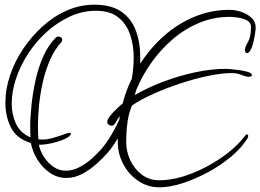

<svg xmlns="http://www.w3.org/2000/svg" viewBox="-20 -744 1112 820"><path d="M661 56Q610 56 569.5 28Q529 0 506 -44Q483 -88 483 -137V-153Q473 -136 462 -120.5Q451 -105 440 -92Q420 -69 391.5 -43.5Q363 -18 330.5 -1Q298 16 264 16Q225 16 193 -6Q161 -28 140 -62Q119 -96 112 -132V-133Q51 -152 27 -199Q3 -246 3 -306Q3 -363 23 -422.5Q43 -482 79 -535.5Q115 -589 162.5 -632Q210 -675 266.5 -699.5Q323 -724 383 -724Q454 -724 497 -695Q540 -666 559.5 -615Q579 -564 579 -499V-472Q621 -538 679.5 -590Q738 -642 809.5 -672Q881 -702 961 -702Q983 -702 1008.5 -694Q1034 -686 1053 -669Q1072 -652 1072 -625Q1072 -619 1069.5 -602Q1067 -585 1062.5 -565Q1058 -545 1050.5 -531Q1043 -517 1034 -517Q1030 -517 1028 -522.5Q1026 -528 1026 -531Q1026 -542 1039 -564.5Q1052 -587 1052 -629Q1052 -648 1034.5 -657Q1017 -666 995.5 -669Q974 -672 961 -672Q892 -672 830 -646Q768 -620 716.5 -575.5Q665 -531 625.5 -475Q586 -419 561 -358L556 -338Q611 -370 677 -395Q743 -420 812.5 -435Q882 -450 945 -450Q950 -450 967.5 -448.5Q985 -447 1005.5 -444Q1026 -441 1041 -436Q1056 -431 1056 -423Q1056 -419 1051.5 -417.5Q1047 -416 1044 -416Q1031 -416 1011.5 -424Q992 -432 970 -432Q928 -432 870 -420Q812 -408 750 -387.5Q688 -367 633.5 -342.5Q579 -318 543 -293L531 -257Q524 -227 521.5 -197Q519 -167 519 -137Q519 -97 536.5 -59.5Q554 -22 586 2Q618 26 661 26Q707 26 759 10.5Q811 -5 861 -31.5Q911 -58 954 -91.5Q997 -125 1025 -162Q1027 -164 1029 -167Q1031 -170 1035 -170Q1040 -170 1040 -164Q1040 -160 1038.5 -156Q1037 -152 1035 -150Q1011 -112 967 -75Q923 -38 868.5 -8.5Q814 21 759.5 38.5Q705 56 661 56ZM261 -15Q290 -15 319 -30Q348 -45 373 -67.5Q398 -90 415 -110Q436 -135 454.5 -166Q473 -197 489 -232L492 -248Q485 -241 476 -224Q467 -207 457 -207Q450 -207 444 -211.5Q438 -216 438 -223Q438 -234 451 -250Q464 -266 480 -281Q496 -296 504 -302Q518 -358 543 -408Q547 -431 549 -454Q551 -477 551 -497Q551 -551 535.5 -596.5Q520 -642 485 -670Q450 -698 389 -698Q333 -698 280 -674Q227 -650 181.5 -609.5Q136 -569 102 -517.5Q68 -466 49 -410Q30 -354 30 -301Q30 -255 48 -216Q66 -177 110 -157Q110 -168 109.5 -179Q109 -190 109 -200Q109 -242 114.5 -295Q120 -348 132 -402.5Q144 -457 165.5 -504.5Q187 -552 218 -583Q223 -588 230 -588Q236 -588 241 -584Q246 -580 246 -573L243 -565Q214 -534 194.5 -490Q175 -446 163.5 -396Q152 -346 147 -297Q142 -248 142 -207Q142 -193 142.5 -178Q143 -163 144 -149L155 -148Q178 -147 204.5 -154.5Q231 -162 251.5 -169.5Q272 -177 277 -177Q283 -177 283 -172Q280 -162 262 -153Q244 -144 221 -137.5Q198 -131 177 -128Q156 -125 146 -126Q151 -100 167.5 -74Q184 -48 208.5 -31.5Q233 -15 261 -15Z"/></svg>

Font: Licorice
Style: Regular
Weight: 400
Designer: Robert E. Leuschke
Foundry: Robert E. Leuschke
Version: Version 1.010; ttfautohint (v1.8.3)